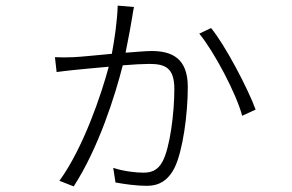

<svg xmlns="http://www.w3.org/2000/svg" viewBox="-20 -628 1040 685"><path d="M400 -608C398 -551 389 -490 379 -436C323 -431 268 -425 241 -424C218 -423 198 -423 176 -424L182 -371C198 -373 221 -376 241 -378C266 -380 317 -386 368 -390C341 -289 277 -100 192 17L243 37C332 -101 390 -285 418 -395C456 -398 491 -400 512 -400C570 -400 602 -386 602 -310C602 -223 586 -100 560 -52C542 -18 517 -12 491 -12C464 -12 421 -17 384 -29L392 23C424 29 468 35 504 35C545 35 579 18 603 -30C632 -89 650 -219 650 -318C650 -421 592 -446 521 -446C502 -446 467 -443 428 -440C438 -490 449 -548 452 -569C453 -579 455 -587 458 -603ZM691 -508C745 -442 823 -294 844 -215L892 -237C865 -311 784 -466 733 -528Z"/></svg>

Font: Noto Sans CJK Light
Style: Regular
Weight: 300
Designer: Ryoko NISHIZUKA (kana & ideographs); Paul D. Hunt (Latin, Greek & Cyrillic); Wenlong ZHANG (bopomofo); Sandoll Communica
Foundry: Adobe Systems Incorporated
Version: Version 1.000;PS 1;hotconv 1.0.78;makeotf.lib2.5.61930